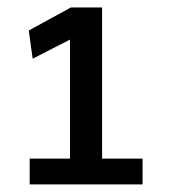

<svg xmlns="http://www.w3.org/2000/svg" viewBox="-20 -817 450 505"><path d="M355 -332H58.1V-399.9H164.1V-712.9L65.9 -662.6L55.7 -736.8L166.5 -797.4H248.5V-399.9H355Z"/></svg>

Font: Kanchenjunga
Style: Bold
Weight: 700
Designer: Becca Hirsbrunner Spalinger
Foundry: SIL International
Version: Version 2.001